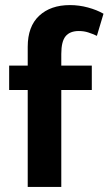

<svg xmlns="http://www.w3.org/2000/svg" viewBox="-20 -735 427 755"><path d="M255 -715Q291 -715 326 -705.5Q361 -696 387 -681L361 -594Q344 -602 327 -607.5Q310 -613 290 -613Q255 -613 238 -592.5Q221 -572 221 -523V-477H341V-381H221V0H89V-381H16V-477H89V-551Q89 -631 134 -673Q179 -715 255 -715Z"/></svg>

Font: Mukta Mahee
Style: Bold
Weight: 700
Designer: Shuchita Grover, Noopur Datye, Girish Dalvi, Yashodeep Gholap
Foundry: Ek Type
Version: Version 2.538;PS 1.000;hotconv 16.6.51;makeotf.lib2.5.65220;